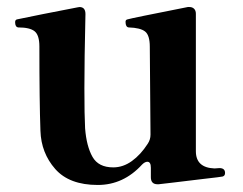

<svg xmlns="http://www.w3.org/2000/svg" viewBox="-20 -514 690 546"><path d="M620 -22Q620 -14 613 -12Q610 -11 557 -5Q504 1 474 5L431 10H428Q409 10 409 -10V-37Q409 -54 399 -54Q392 -54 384 -46Q331 12 258 12Q177 12 137 -33.5Q97 -79 95 -142Q92 -224 92 -382Q92 -414 78.5 -425Q65 -436 32 -436Q23 -437 23 -451Q23 -458 29 -459Q52 -464 102.5 -474Q153 -484 200 -493L206 -494Q223 -494 223 -474Q220 -345 220 -263Q220 -185 222 -149Q226 -98 243 -68Q260 -38 302 -38Q330 -38 355 -56Q380 -74 400 -105Q408 -117 408 -131L406 -381Q406 -414 392.5 -424.5Q379 -435 346 -436Q337 -437 337 -452Q337 -458 343 -459Q352 -462 514 -494H519Q527 -494 532 -489Q537 -484 537 -475V-84Q537 -37 590 -35L604 -36Q620 -36 620 -22Z"/></svg>

Font: Shippori Mincho B1 ExtraBold
Style: Regular
Weight: 800
Designer: FONTDASU
Foundry: FONTDASU / Google Inc. / but / Adobe
Version: Version 3.110; ttfautohint (v1.8.3)